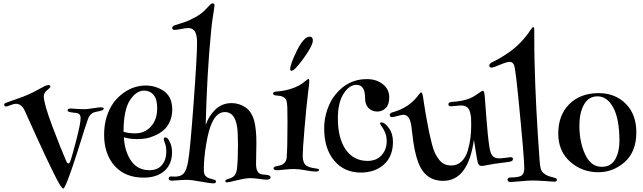

<svg xmlns="http://www.w3.org/2000/svg" viewBox="-20 -1090 3806 1136"><path d="M278 -577Q278 -572 262 -559Q239 -542 239 -521Q239 -477 290 -342Q341 -207 371 -139Q377 -123 385 -123Q391 -123 395 -134Q404 -156 430.5 -257.5Q457 -359 457 -392Q457 -416 435 -421Q431 -422 415 -423.5Q399 -425 389.5 -428Q380 -431 380 -438Q380 -448 401 -448Q402 -448 428.5 -446Q455 -444 481 -444Q495 -444 530.5 -449.5Q566 -455 575 -455Q594 -455 594 -447Q594 -445 592.5 -443Q591 -441 588 -439.5Q585 -438 582 -436.5Q579 -435 574 -434Q569 -433 565.5 -432Q562 -431 556 -430Q550 -429 546 -428Q532 -425 523 -418Q514 -411 510 -405Q506 -399 501 -387Q491 -362 436 -185Q368 26 354 26Q343 26 298.5 -63.5Q254 -153 191 -292Q128 -431 126 -436Q107 -476 74 -476Q63 -476 42.5 -468Q22 -460 16 -460Q5 -460 5 -470Q5 -477 12 -480Q20 -484 72.5 -502Q125 -520 153 -533Q177 -544 204 -559Q231 -574 244.5 -580.5Q258 -587 267 -587Q278 -587 278 -577Z M980 -259Q998 -229 998 -190Q998 -119 953 -79Q908 -39 830 -39Q720 -39 658 -109Q596 -179 596 -293Q596 -351 611.5 -400Q627 -449 652 -482.5Q677 -516 709.5 -539.5Q742 -563 775.5 -573.5Q809 -584 841 -584Q903 -584 951 -550Q999 -516 999 -442Q999 -401 984 -369Q969 -337 946.5 -318.5Q924 -300 895.5 -287.5Q867 -275 842.5 -271Q818 -267 795 -267Q744 -267 713 -278Q717 -195 755.5 -139Q794 -83 864 -83Q913 -83 938.5 -114Q964 -145 964 -191Q964 -222 956 -243Q949 -260 949 -267Q949 -277 958 -277Q970 -277 980 -259ZM711 -310Q742 -301 780 -301Q837 -301 873.5 -342Q910 -383 910 -449Q910 -505 888 -529.5Q866 -554 833 -554Q786 -554 748.5 -496.5Q711 -439 711 -310Z M1238 -1070Q1249 -1070 1249 -1058Q1249 -1051 1246 -1033Q1243 -1015 1237.5 -977.5Q1232 -940 1228 -894Q1205 -662 1197 -351Q1215 -404 1254.5 -442Q1294 -480 1350 -480Q1394 -480 1431.5 -455.5Q1469 -431 1485 -372Q1497 -322 1497 -244Q1497 -228 1496 -186Q1495 -144 1495 -120Q1495 -92 1503 -78Q1511 -64 1521.5 -60.5Q1532 -57 1552 -56Q1581 -54 1581 -41Q1581 -27 1556 -27Q1545 -27 1513.5 -31.5Q1482 -36 1461 -36Q1433 -36 1383 -23.5Q1333 -11 1324 -11Q1313 -11 1313 -19Q1313 -25 1327 -30Q1347 -36 1358 -43Q1377 -55 1382 -90Q1388 -140 1388 -230Q1388 -307 1383 -338Q1370 -427 1311 -427Q1262 -427 1233 -361Q1214 -320 1200 -237.5Q1186 -155 1186 -86Q1186 -70 1189.5 -60Q1193 -50 1201.5 -44Q1210 -38 1218.5 -35Q1227 -32 1243 -28Q1258 -25 1258 -16Q1258 -5 1241 -5Q1225 -5 1168.5 -15.5Q1112 -26 1083 -26Q1063 -26 1035 -23.5Q1007 -21 999 -21Q978 -21 978 -34Q978 -46 993 -46Q996 -46 1003.5 -45.5Q1011 -45 1015 -45Q1050 -45 1067 -64Q1084 -83 1093 -135Q1105 -201 1125.5 -479.5Q1146 -758 1146 -839Q1146 -866 1141 -884.5Q1136 -903 1127.5 -911Q1119 -919 1111 -921.5Q1103 -924 1092 -924Q1080 -924 1052 -918.5Q1024 -913 1013 -913Q999 -913 999 -925Q999 -935 1015 -941Q1018 -942 1039 -948.5Q1060 -955 1071 -958.5Q1082 -962 1102.5 -971.5Q1123 -981 1143 -992Q1170 -1008 1190.5 -1028Q1211 -1048 1220.5 -1059Q1230 -1070 1238 -1070Z M1805 -623Q1810 -623 1810 -612Q1810 -590 1804 -552Q1793 -464 1782 -334Q1771 -204 1771 -168Q1771 -127 1792 -110Q1811 -98 1845 -94Q1868 -91 1868 -85Q1868 -75 1847 -75Q1829 -75 1787.5 -82.5Q1746 -90 1720 -90Q1694 -90 1662.5 -86.5Q1631 -83 1620 -83Q1598 -83 1598 -94Q1598 -103 1621 -108Q1638 -111 1647 -114.5Q1656 -118 1665 -128.5Q1674 -139 1676 -156Q1681 -216 1681 -366Q1681 -442 1680 -453Q1679 -478 1675.5 -492Q1672 -506 1661 -513Q1650 -520 1640.5 -522Q1631 -524 1608 -526Q1596 -528 1596 -537Q1596 -546 1611 -548Q1675 -552 1725 -573Q1750 -583 1768 -596Q1786 -609 1794 -616Q1802 -623 1805 -623ZM1812 -873Q1831 -873 1831 -851Q1831 -818 1769 -735Q1722 -671 1704 -671Q1697 -671 1697 -681Q1697 -711 1737.5 -792Q1778 -873 1812 -873Z M2213 -430Q2181 -430 2160.5 -450.5Q2140 -471 2140 -511Q2140 -588 2089 -588Q2046 -588 2012.5 -535Q1979 -482 1979 -390Q1979 -272 2025.5 -205Q2072 -138 2155 -138Q2207 -138 2237.5 -171.5Q2268 -205 2268 -254Q2268 -283 2258.5 -305.5Q2249 -328 2239 -341Q2229 -354 2229 -359Q2229 -366 2237 -366Q2256 -366 2280.5 -332.5Q2305 -299 2305 -251Q2305 -165 2252 -117Q2199 -69 2114 -69Q2017 -69 1957.5 -139.5Q1898 -210 1898 -331Q1898 -388 1917 -442.5Q1936 -497 1966 -532Q2039 -622 2150 -622Q2207 -622 2245 -592Q2283 -562 2283 -514Q2283 -471 2262 -450.5Q2241 -430 2213 -430Z M2472 -543Q2479 -543 2483 -516Q2486 -496 2490.5 -467Q2495 -438 2498.5 -417.5Q2502 -397 2505 -381Q2514 -331 2520.5 -301Q2527 -271 2536 -236Q2545 -201 2555 -181.5Q2565 -162 2579 -144Q2593 -126 2610.5 -118.5Q2628 -111 2651 -111Q2686 -111 2711 -135Q2736 -159 2747.5 -198.5Q2759 -238 2763.5 -274.5Q2768 -311 2768 -351Q2768 -379 2767 -393.5Q2766 -408 2760.5 -428Q2755 -448 2741.5 -457Q2728 -466 2706 -466Q2696 -466 2677 -463.5Q2658 -461 2649 -461Q2633 -461 2633 -473Q2633 -484 2652 -487Q2715 -490 2760 -508Q2775 -514 2792.5 -525.5Q2810 -537 2821.5 -545Q2833 -553 2838 -553Q2845 -553 2848 -521Q2849 -514 2857 -402.5Q2865 -291 2875 -224Q2881 -182 2894.5 -167.5Q2908 -153 2932 -153Q2949 -153 2972.5 -156.5Q2996 -160 3000 -160Q3015 -160 3015 -149Q3015 -138 3000 -134Q2992 -132 2979 -130.5Q2966 -129 2944 -126Q2922 -123 2906 -121Q2890 -119 2864 -113.5Q2838 -108 2831 -108Q2811 -108 2806 -132Q2801 -154 2793.5 -203Q2786 -252 2784 -263Q2750 -20 2602 -20Q2496 -20 2455 -128Q2442 -162 2433.5 -204.5Q2425 -247 2420 -293.5Q2415 -340 2413 -350Q2403 -411 2367 -411Q2356 -411 2332.5 -404Q2309 -397 2300 -397Q2286 -397 2286 -410Q2286 -412 2286.5 -414Q2287 -416 2288 -417.5Q2289 -419 2291 -420Q2293 -421 2294 -422Q2295 -423 2298 -424Q2301 -425 2302.5 -425.5Q2304 -426 2308 -427Q2312 -428 2314 -429Q2357 -442 2394 -467Q2416 -482 2433.5 -501Q2451 -520 2459 -531.5Q2467 -543 2472 -543Z M3141 -913Q3141 -771 3143 -719Q3149 -460 3173 -136Q3175 -108 3179.5 -91.5Q3184 -75 3197.5 -64.5Q3211 -54 3222.5 -49.5Q3234 -45 3262 -38Q3275 -34 3275 -26Q3275 -15 3259 -15Q3258 -15 3209.5 -18.5Q3161 -22 3129 -22Q3105 -22 3059.5 -17.5Q3014 -13 3003 -13Q2983 -13 2983 -27Q2983 -40 3002 -40Q3037 -40 3057 -47Q3082 -56 3082 -95Q3082 -156 3047 -510Q3034 -642 3026 -688Q3020 -724 2995 -724Q2979 -724 2938.5 -707Q2898 -690 2889 -690Q2875 -690 2875 -702Q2875 -710 2885 -718Q2889 -721 2901 -726.5Q2913 -732 2936 -745Q2959 -758 2988 -778Q3064 -830 3120 -914Q3131 -930 3135 -930Q3141 -930 3141 -913Z M3283 -300Q3283 -409 3348.5 -474Q3414 -539 3522 -539Q3620 -539 3682.5 -476Q3745 -413 3745 -308Q3745 -192 3676.5 -131.5Q3608 -71 3520 -71Q3423 -71 3353 -133.5Q3283 -196 3283 -300ZM3515 -520Q3462 -520 3435 -471Q3408 -422 3408 -347Q3408 -250 3442 -176.5Q3476 -103 3540 -103Q3595 -103 3620 -147.5Q3645 -192 3645 -255Q3645 -385 3609 -452.5Q3573 -520 3515 -520Z"/></svg>

Font: Henny Penny
Style: Regular
Weight: 400
Designer: Olga Umpeleva
Foundry: Brownfox
Version: Version 1.001